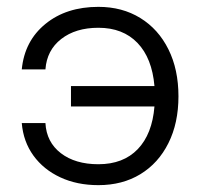

<svg xmlns="http://www.w3.org/2000/svg" viewBox="-20 -531 583 560"><path d="M500.5 -250Q500.5 -172 471.2 -113.5Q442 -55 389.5 -23Q337 9 267 9Q204.5 9 155.8 -13.8Q107 -36.5 77.5 -77.2Q48 -118 43.5 -172H112.5Q115.5 -116.5 157.5 -84.2Q199.5 -52 267 -52Q339.5 -52 381.8 -96Q424 -140 430.5 -220.5H187V-280H430.5Q423.5 -361.5 381 -405.8Q338.5 -450 267 -450Q200.5 -450 158.5 -417.2Q116.5 -384.5 112.5 -328.5H43.5Q51.5 -411.5 112.5 -461.2Q173.5 -511 267 -511Q336.5 -511 389.2 -478.5Q442 -446 471.2 -387.2Q500.5 -328.5 500.5 -250Z"/></svg>

Font: Overused Grotesk Book
Style: Regular
Weight: 375
Version: Version 0.004